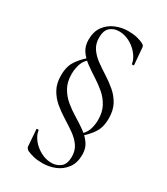

<svg xmlns="http://www.w3.org/2000/svg" viewBox="-189 -656 806 927"><g transform="rotate(30 214.5 -192.0)"><path d="M291 -11 283 -20Q314 -43 323.5 -70.5Q333 -98 333 -127Q333 -171 316 -202Q299 -233 272.5 -255.5Q246 -278 216 -297Q186 -316 159.5 -335.5Q133 -355 116 -380Q99 -405 99 -440Q99 -486 120.5 -515Q142 -544 175.5 -558Q209 -572 244 -572Q273 -572 294.5 -567Q316 -562 332 -553Q343 -548 343 -537L351 -443Q351 -441 345 -441Q339 -441 339 -443Q337 -460 326 -478.5Q315 -497 297 -513Q279 -529 256 -539Q233 -549 207 -549Q179 -549 158.5 -532Q138 -515 138 -474Q138 -440 155 -415Q172 -390 199 -370.5Q226 -351 256 -332Q286 -313 313 -290Q340 -267 357 -235.5Q374 -204 374 -159Q374 -132 367.5 -109.5Q361 -87 343 -64Q325 -41 291 -11ZM204 188Q176 188 154.5 183Q133 178 116 170Q112 167 108.5 163Q105 159 104 153L97 60Q97 57 103 57Q109 57 109 60Q111 77 122 95.5Q133 114 151 129.5Q169 145 192 155Q215 165 241 165Q269 165 290.5 148Q312 131 312 90Q312 55 294.5 30.5Q277 6 249.5 -13.5Q222 -33 191 -52Q160 -71 132.5 -94Q105 -117 87.5 -148.5Q70 -180 70 -225Q70 -253 76.5 -275Q83 -297 101 -320Q119 -343 153 -373L161 -364Q130 -341 120.5 -313.5Q111 -286 111 -256Q111 -212 128.5 -181Q146 -150 173 -127.5Q200 -105 231 -86.5Q262 -68 289 -48.5Q316 -29 333.5 -4Q351 21 351 56Q351 102 329 131.5Q307 161 273.5 174.5Q240 188 204 188Z"/></g></svg>

Font: Cormorant Light
Style: Regular
Weight: 300
Designer: Christian Thalmann (Catharsis Fonts)
Foundry: Catharsis Fonts
Version: Version 4.000